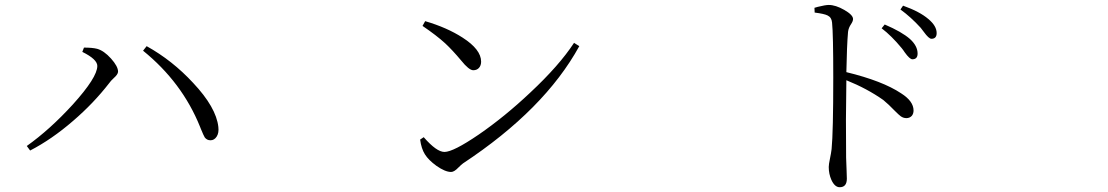

<svg xmlns="http://www.w3.org/2000/svg" viewBox="-20 -741 4540 787"><path d="M103.5 -124 89.8 -142.6Q184.6 -210 278.3 -312.5Q378.9 -423.8 378.9 -470.7Q378.9 -498 317.4 -528.3L324.2 -545.9Q358.4 -545.9 377.9 -541Q406.2 -533.2 435.1 -501Q463.9 -468.8 463.9 -447.3Q463.9 -436.5 446.3 -420.9Q433.6 -409.2 427.7 -400.4Q363.3 -317.4 280.3 -246.1Q192.4 -169.9 103.5 -124ZM842.8 -166Q828.1 -166 819.3 -177.7Q814.5 -185.5 803.7 -211.9Q800.8 -218.8 799.8 -221.7Q726.6 -403.3 566.4 -533.2L581.1 -551.8Q686.5 -493.2 771.5 -401.4Q866.2 -300.8 875 -220.7Q877.9 -196.3 868.2 -181.2Q858.4 -166 842.8 -166Z M1829.1 -36.1Q1804.7 -36.1 1768.6 -61.5Q1736.3 -85 1721.7 -108.4Q1707 -131.8 1702.1 -168.9L1716.8 -178.7Q1769.5 -118.2 1801.8 -118.2Q1837.9 -118.2 1942.4 -189.5Q2048.8 -262.7 2153.3 -361.3Q2272.5 -472.7 2333 -565.4L2354.5 -551.8Q2211.9 -292 1877.9 -71.3Q1871.1 -66.4 1859.4 -54.7Q1841.8 -36.1 1829.1 -36.1ZM1919.9 -453.1Q1902.3 -453.1 1870.1 -493.2Q1835 -535.2 1804.7 -563.5Q1769.5 -595.7 1711.9 -634.8L1722.7 -654.3Q1812.5 -627.9 1876 -586.9Q1952.1 -538.1 1952.1 -488.3Q1952.1 -472.7 1943.4 -462.9Q1934.6 -453.1 1919.9 -453.1Z M3421.9 26.4Q3401.4 26.4 3387.7 -3.9Q3377 -28.3 3377 -56.6Q3377 -67.4 3381.8 -89.8Q3386.7 -113.3 3388.7 -129.9Q3395.5 -199.2 3395.5 -423.8Q3395.5 -601.6 3390.6 -648.4Q3388.7 -669.9 3372.1 -677.7Q3358.4 -684.6 3319.3 -689.5L3318.4 -709Q3323.2 -710 3332 -712.9Q3363.3 -720.7 3377 -720.7Q3405.3 -720.7 3440.9 -700.2Q3476.6 -679.7 3476.6 -663.1Q3476.6 -654.3 3468.8 -642.6Q3458 -627 3456.1 -610.4Q3451.2 -554.7 3449.2 -445.3Q3597.7 -409.2 3673.8 -358.4Q3724.6 -326.2 3724.6 -288.1Q3724.6 -275.4 3717.8 -266.6Q3709 -256.8 3695.3 -256.8Q3682.6 -256.8 3671.9 -264.6Q3665 -269.5 3648.4 -286.1Q3622.1 -313.5 3600.6 -331.1Q3534.2 -377.9 3449.2 -412.1Q3446.3 -248 3448.2 -94.7Q3449.2 -73.2 3450.2 -41Q3451.2 -16.6 3451.2 -8.8Q3451.2 26.4 3421.9 26.4ZM3719.7 -498Q3709 -498 3688.5 -526.4Q3681.6 -537.1 3675.8 -543.9Q3633.8 -594.7 3593.8 -625L3606.4 -640.6Q3676.8 -610.4 3710 -581.1Q3741.2 -552.7 3741.2 -521.5Q3741.2 -498 3719.7 -498ZM3797.9 -582Q3787.1 -582 3766.6 -610.4Q3758.8 -621.1 3753.9 -627Q3713.9 -670.9 3670.9 -702.1L3681.6 -717.8Q3750 -693.4 3785.2 -663.1Q3819.3 -634.8 3819.3 -605.5Q3819.3 -582 3797.9 -582Z"/></svg>

Font: Bpmf GenRyu Min R
Style: R
Weight: 400
Foundry: But Ko
Version: Version 1.320